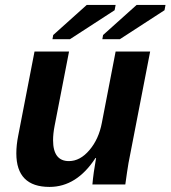

<svg xmlns="http://www.w3.org/2000/svg" viewBox="-20 -733 678 763"><path d="M254.4 -528.3 196.8 -231.9Q190.9 -201.2 190.9 -175.8Q190.9 -92.8 253.9 -92.8Q298.3 -92.8 335.4 -136.5Q372.6 -180.2 384.8 -245.1L439.5 -528.3H576.7L497.1 -118.2Q490.2 -85.9 484.9 -48.6Q479.5 -11.2 478 0H347.2Q351.1 -44.9 361.8 -105H359.4Q284.7 9.8 176.8 9.8Q44.9 9.8 44.9 -123.5Q44.9 -156.2 52.2 -192.9L117.2 -528.3ZM257.8 -577.1H188.5L191.4 -593.8L324.7 -713.4H439.5L435.5 -692.4ZM456.1 -577.1H386.7L389.6 -593.8L522.9 -713.4H637.7L633.8 -692.4Z"/></svg>

Font: Cousine
Style: Bold Italic
Weight: 700
Italic angle: -12°
Monospace: yes
Designer: Steve Matteson
Foundry: Ascender Corporation
Version: Version 1.20